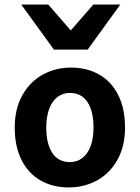

<svg xmlns="http://www.w3.org/2000/svg" viewBox="-20 -801 606 833"><path d="M288.1 -507.8Q357.4 -507.8 410.4 -477.5Q463.4 -447.3 492.9 -388.7Q522.5 -330.1 522.5 -247.6Q522.5 -166.5 489.5 -107.7Q456.5 -48.8 400.9 -18.3Q345.2 12.2 278.3 12.2Q209 12.2 156 -18.1Q103 -48.3 73.5 -106.9Q43.9 -165.5 43.9 -247.6Q43.9 -328.6 76.9 -387.7Q109.9 -446.8 165.5 -477.3Q221.2 -507.8 288.1 -507.8ZM283.2 -97.7Q314.5 -97.7 337.6 -115.7Q360.8 -133.8 373.3 -167.5Q385.7 -201.2 385.7 -247.6Q385.7 -318.8 359.4 -358.4Q333 -397.9 283.2 -397.9Q252 -397.9 228.8 -379.9Q205.6 -361.8 193.1 -327.9Q180.7 -293.9 180.7 -247.6Q180.7 -176.8 207 -137.2Q233.4 -97.7 283.2 -97.7ZM189.5 -781.2 287.1 -668.9 384.8 -781.2H502L360.4 -585.9H213.9L72.3 -781.2Z"/></svg>

Font: Lesson One
Style: Bold
Weight: 700
Designer: But Ko, Victor Gaultney, Annie Olsen, Julie Remington, Don Collingsworth, Eric Hays, Becca Hirsbrunner
Version: Version 1.100